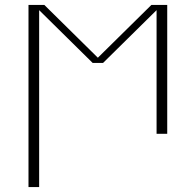

<svg xmlns="http://www.w3.org/2000/svg" viewBox="-20 -540 790 775"><path d="M95 215V-520H159L375 -307L591 -520H655V0H612V-499L396 -286H354L138 -499V215Z"/></svg>

Font: Zed Sans Extralight Extended
Style: Regular
Weight: 200
Width: 7
Designer: Belleve Invis
Foundry: Belleve Invis
Version: Version 1.0.0; ttfautohint (v1.8.4)